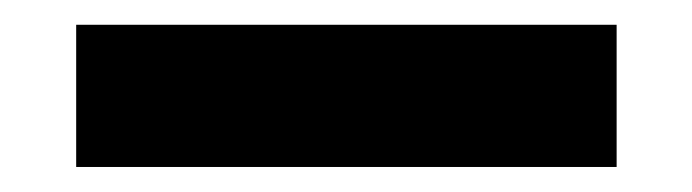

<svg xmlns="http://www.w3.org/2000/svg" viewBox="-20 -20 559 155"><path d="M41.5 114.8V0H477.8V114.8Z"/></svg>

Font: Encode Sans SC Condensed Thin
Style: Regular
Weight: 100
Width: 3
Designer: Multiple Designers
Foundry: Impallari Type
Version: Version 3.002